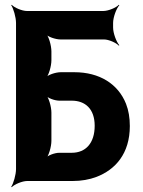

<svg xmlns="http://www.w3.org/2000/svg" viewBox="-20 -757 600 803"><path d="M453 -642V-661C453 -685 467 -722 479 -735L477 -737C466 -725 433 -711 412 -711H93C72 -711 40 -725 29 -737L27 -735C36 -722 47 -685 47 -661V-50C47 -26 36 11 27 24L29 26C40 14 73 0 94 0H284C320 0 354 -6 383 -17C462 -47 523 -114 523 -230C523 -264 518 -295 507 -323C474 -406 396 -455 291 -455H234C213 -455 179 -444 169 -431L171 -429C184 -441 195 -481 195 -505V-542C195 -566 184 -606 171 -618L169 -616C179 -603 213 -592 233 -592H415C435 -592 466 -578 477 -566L479 -568C467 -581 453 -618 453 -642ZM376 -231C376 -158 338 -118 280 -118H228C209 -118 178 -107 169 -94L171 -92C184 -104 195 -144 195 -168V-286C195 -310 184 -350 171 -362L169 -360C178 -347 209 -336 228 -336H280C336 -336 376 -302 376 -231Z"/></svg>

Font: Asimov
Style: EdgeExtreme
Weight: 500
Designer: Google
Version: Version 2.000980: 2014